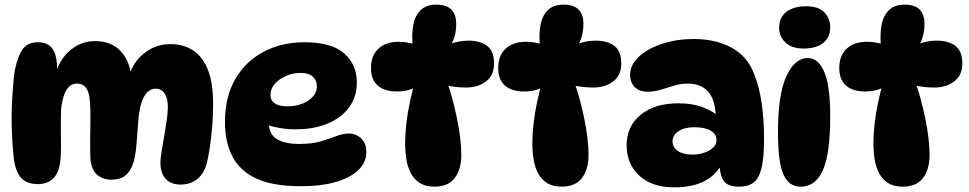

<svg xmlns="http://www.w3.org/2000/svg" viewBox="-20 -794 4174 827"><path d="M533 -458Q543 -499 568.5 -532Q594 -565 631.5 -584.5Q669 -604 714 -604Q767 -604 808.5 -579Q850 -554 874 -497Q898 -440 898 -345Q898 -298 894 -250Q890 -202 884 -161Q878 -120 871 -92Q859 -46 829.5 -22.5Q800 1 757 1Q717 1 694 -23.5Q671 -48 671 -93Q671 -111 676 -141Q681 -171 687 -206Q693 -241 698 -275Q703 -309 703 -334Q703 -371 689 -391.5Q675 -412 650 -412Q618 -412 598.5 -374Q579 -336 575 -264Q571 -207 567 -162.5Q563 -118 553 -89Q541 -54 519 -37Q497 -20 460 -20Q420 -20 395.5 -44Q371 -68 369 -120Q368 -151 368.5 -194Q369 -237 369.5 -279Q370 -321 368 -349Q366 -393 352 -413.5Q338 -434 311 -434Q282 -434 265 -404.5Q248 -375 243 -322Q242 -297 242 -261Q242 -225 242.5 -189.5Q243 -154 242 -130Q240 -61 214.5 -31Q189 -1 144 -1Q93 -1 68.5 -30.5Q44 -60 38 -125Q34 -166 32 -206.5Q30 -247 30 -288Q30 -329 33 -376Q36 -423 40 -466Q48 -528 70 -570Q92 -612 142 -612Q187 -612 206.5 -583.5Q226 -555 226 -496Q226 -476 223 -459L220 -479Q240 -544 286 -580.5Q332 -617 389 -617Q461 -617 502 -571.5Q543 -526 547 -446Z M1275 8Q1155 8 1084 -25Q1013 -58 981 -120Q949 -182 949 -268Q949 -377 993.5 -453.5Q1038 -530 1115.5 -571Q1193 -612 1291 -612Q1408 -612 1462.5 -564Q1517 -516 1517 -438Q1517 -377 1483.5 -331.5Q1450 -286 1390.5 -261.5Q1331 -237 1254 -237Q1216 -237 1180.5 -243.5Q1145 -250 1117 -261L1141 -314Q1138 -290 1138 -266Q1138 -216 1172.5 -195Q1207 -174 1269 -174Q1325 -174 1363 -185.5Q1401 -197 1429.5 -208Q1458 -219 1484 -219Q1501 -219 1518 -210.5Q1535 -202 1546.5 -184.5Q1558 -167 1558 -138Q1558 -97 1526 -64Q1494 -31 1431 -11.5Q1368 8 1275 8ZM1217 -336Q1271 -336 1308 -361Q1345 -386 1345 -422Q1345 -448 1327 -464Q1309 -480 1276 -480Q1241 -480 1211 -466.5Q1181 -453 1163 -432Q1145 -411 1145 -385Q1145 -361 1164 -348.5Q1183 -336 1217 -336Z M1770 -602H1757Q1753 -646 1760 -685.5Q1767 -725 1791 -749.5Q1815 -774 1859 -774Q1904 -774 1924.5 -752.5Q1945 -731 1945 -692Q1945 -637 1921 -598L1910 -600Q1950 -619 1998 -619Q2048 -619 2078 -596.5Q2108 -574 2108 -520Q2108 -470 2073.5 -443.5Q2039 -417 1987 -417Q1966 -417 1942.5 -419.5Q1919 -422 1897 -428L1905 -442Q1917 -410 1928 -369.5Q1939 -329 1948 -286Q1957 -243 1962 -201.5Q1967 -160 1967 -128Q1967 -64 1938.5 -27Q1910 10 1851 10Q1813 10 1788.5 -5.5Q1764 -21 1750 -47Q1736 -73 1730.5 -107Q1725 -141 1725 -177Q1725 -214 1730 -259.5Q1735 -305 1745.5 -354.5Q1756 -404 1769 -449L1782 -426Q1745 -400 1690 -400Q1637 -400 1607.5 -425Q1578 -450 1578 -501Q1578 -555 1610 -584.5Q1642 -614 1697 -614Q1718 -614 1737 -610.5Q1756 -607 1770 -602Z M2318 -602H2305Q2301 -646 2308 -685.5Q2315 -725 2339 -749.5Q2363 -774 2407 -774Q2452 -774 2472.5 -752.5Q2493 -731 2493 -692Q2493 -637 2469 -598L2458 -600Q2498 -619 2546 -619Q2596 -619 2626 -596.5Q2656 -574 2656 -520Q2656 -470 2621.5 -443.5Q2587 -417 2535 -417Q2514 -417 2490.5 -419.5Q2467 -422 2445 -428L2453 -442Q2465 -410 2476 -369.5Q2487 -329 2496 -286Q2505 -243 2510 -201.5Q2515 -160 2515 -128Q2515 -64 2486.5 -27Q2458 10 2399 10Q2361 10 2336.5 -5.5Q2312 -21 2298 -47Q2284 -73 2278.5 -107Q2273 -141 2273 -177Q2273 -214 2278 -259.5Q2283 -305 2293.5 -354.5Q2304 -404 2317 -449L2330 -426Q2293 -400 2238 -400Q2185 -400 2155.5 -425Q2126 -450 2126 -501Q2126 -555 2158 -584.5Q2190 -614 2245 -614Q2266 -614 2285 -610.5Q2304 -607 2318 -602Z M3165 10Q3113 10 3096 -16.5Q3079 -43 3079 -101L3094 -96Q3040 13 2886 13Q2816 13 2770 -12Q2724 -37 2701.5 -77.5Q2679 -118 2679 -167Q2679 -251 2740 -300Q2801 -349 2902 -349Q2965 -349 3012.5 -330Q3060 -311 3092 -277L3064 -279Q3062 -363 3031 -398.5Q3000 -434 2942 -434Q2914 -434 2885 -425.5Q2856 -417 2827.5 -408Q2799 -399 2770 -399Q2734 -399 2714 -419Q2694 -439 2694 -471Q2694 -515 2732 -550Q2770 -585 2832.5 -605.5Q2895 -626 2968 -626Q3062 -626 3130.5 -589Q3199 -552 3228 -476Q3251 -419 3261 -347.5Q3271 -276 3271 -195Q3271 -114 3260 -69.5Q3249 -25 3225.5 -7.5Q3202 10 3165 10ZM2962 -128Q2986 -128 3009.5 -135Q3033 -142 3049.5 -156Q3066 -170 3066 -191Q3066 -210 3053 -222.5Q3040 -235 3018 -240.5Q2996 -246 2971 -246Q2928 -246 2902.5 -229Q2877 -212 2877 -185Q2877 -159 2900 -143.5Q2923 -128 2962 -128Z M3451 -767Q3507 -767 3531.5 -740Q3556 -713 3556 -677Q3556 -633 3526 -609Q3496 -585 3441 -585Q3389 -585 3362.5 -611.5Q3336 -638 3336 -673Q3336 -720 3368 -743.5Q3400 -767 3451 -767ZM3460 -544Q3505 -544 3530.5 -484Q3556 -424 3556 -293Q3556 -132 3524.5 -61Q3493 10 3428 10Q3378 10 3354.5 -42.5Q3331 -95 3331 -226Q3331 -387 3367 -465.5Q3403 -544 3460 -544Z M3787 -602H3774Q3770 -646 3777 -685.5Q3784 -725 3808 -749.5Q3832 -774 3876 -774Q3921 -774 3941.5 -752.5Q3962 -731 3962 -692Q3962 -637 3938 -598L3927 -600Q3967 -619 4015 -619Q4065 -619 4095 -596.5Q4125 -574 4125 -520Q4125 -470 4090.5 -443.5Q4056 -417 4004 -417Q3983 -417 3959.5 -419.5Q3936 -422 3914 -428L3922 -442Q3934 -410 3945 -369.5Q3956 -329 3965 -286Q3974 -243 3979 -201.5Q3984 -160 3984 -128Q3984 -64 3955.5 -27Q3927 10 3868 10Q3830 10 3805.5 -5.5Q3781 -21 3767 -47Q3753 -73 3747.5 -107Q3742 -141 3742 -177Q3742 -214 3747 -259.5Q3752 -305 3762.5 -354.5Q3773 -404 3786 -449L3799 -426Q3762 -400 3707 -400Q3654 -400 3624.5 -425Q3595 -450 3595 -501Q3595 -555 3627 -584.5Q3659 -614 3714 -614Q3735 -614 3754 -610.5Q3773 -607 3787 -602Z"/></svg>

Font: DynaPuff SemiBold
Style: Regular
Weight: 600
Designer: Toshi Omagari, Jennifer Daniel
Foundry: Google Fonts
Version: Version 2.000